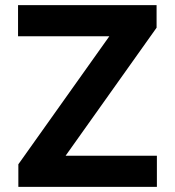

<svg xmlns="http://www.w3.org/2000/svg" viewBox="-20 -727 681 747"><path d="M51.4 -87.8 405.3 -585.8H50.2V-707H589.2V-619.2L235.3 -121.2H590.4V0H51.4Z"/></svg>

Font: Pretendard Std Variable
Style: Regular
Weight: 400
Designer: Base glyphs from Inter by Rasmus Andersson; Hangeul glyphs from Noto Sans CJK(Source Han Sans) by Jang Soo-young and Kan
Foundry: Kil Hyung-jin
Version: Version 1.309;Glyphs 3.2 (3225)